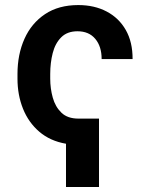

<svg xmlns="http://www.w3.org/2000/svg" viewBox="-20 -573 603 773"><path d="M378.6 -95.5V180H245.7V5.7Q181.8 -5.3 138.3 -42.6Q94.8 -79.9 72.6 -135.3Q50.4 -190.7 50.4 -256.4V-274.9Q50.4 -354 78.5 -416.7Q106.5 -479.4 161.2 -516Q215.9 -552.6 295.1 -552.6Q360.1 -552.6 409.4 -526.6Q458.8 -500.7 486.5 -452.1Q514.2 -403.4 513.8 -335.2H389.2Q389.2 -386 363.6 -416.5Q338.1 -447.1 291.9 -447.1Q250.7 -447.1 226.6 -422.9Q202.4 -398.8 192.3 -359.6Q182.2 -320.3 182.2 -274.9V-256.4Q182.2 -216.6 192.5 -179.7Q202.8 -142.8 227.5 -119.1Q252.1 -95.5 295.8 -95.5Z"/></svg>

Font: Inter Zeller Semi Bold
Style: Regular
Weight: 600
Designer: Rasmus Andersson; Joe Bland
Foundry: zeller
Version: Version 3.015;git-dec3a8cb1